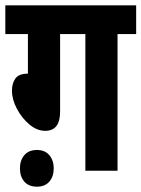

<svg xmlns="http://www.w3.org/2000/svg" viewBox="-20 -642 532 722"><path d="M206 -514V-222Q206 -150 150 -150Q119 -150 90.5 -174Q62 -198 43.5 -233Q25 -268 25 -301Q25 -329 38 -347Q51 -365 85 -365V-514H0V-622H492V-514H422V0H301V-514ZM55 -9Q55 -39 71.5 -58.5Q88 -78 119 -78Q149 -78 165.5 -58.5Q182 -39 182 -9Q182 22 165.5 41Q149 60 119 60Q88 60 71.5 41Q55 22 55 -9Z"/></svg>

Font: Noto Sans ExtraCondensed
Style: Bold
Weight: 700
Width: 2
Designer: Monotype Design Team
Foundry: Monotype Imaging Inc.
Version: Version 2.013; ttfautohint (v1.8.4.7-5d5b)